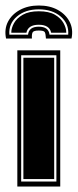

<svg xmlns="http://www.w3.org/2000/svg" viewBox="-54 -678 283 698"><path d="M87 -658Q127 -658 156 -642Q185 -626 199 -599Q213 -572 206 -538H113Q112 -556 108.5 -561.5Q105 -567 87 -567Q69 -567 65 -561Q61 -555 62 -538H-32Q-39 -572 -25 -599Q-11 -626 18.5 -642Q48 -658 87 -658ZM87 -644Q38 -644 7.5 -618Q-23 -592 -20 -552H48Q51 -581 87 -581Q123 -581 126 -552H194Q197 -592 166.5 -618Q136 -644 87 -644ZM87 -637Q124 -637 145.5 -624.5Q167 -612 177 -594Q187 -576 187 -559H132Q126 -588 87 -588Q48 -588 42 -559H-13Q-13 -576 -3 -594Q7 -612 29 -624.5Q51 -637 87 -637ZM9 0V-495H165V0ZM23 -18H151V-477H23ZM31 -27V-468H143V-27Z"/></svg>

Font: Alumni Sans Collegiate One
Style: Regular
Weight: 400
Designer: Robert E. Leuschke
Foundry: Robert E. Leuschke
Version: Version 1.100